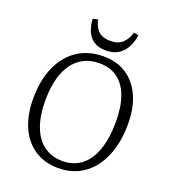

<svg xmlns="http://www.w3.org/2000/svg" viewBox="-164 -1038 1030 1169"><g transform="rotate(20 351.0 -453.0)"><path d="M62 -332Q62 -451 100.5 -538Q139 -625 210 -672.5Q281 -720 378 -720Q465 -720 527.5 -679Q590 -638 624 -562.5Q658 -487 658 -383Q658 -263 620 -173.5Q582 -84 513 -35Q444 14 348 14Q261 14 196.5 -28Q132 -70 97 -148Q62 -226 62 -332ZM135 -350Q135 -249 161.5 -178.5Q188 -108 238.5 -71.5Q289 -35 359 -35Q429 -35 479.5 -73.5Q530 -112 556.5 -186Q583 -260 584 -369Q584 -468 559 -535.5Q534 -603 486 -637.5Q438 -672 368 -672Q297 -672 244.5 -635Q192 -598 164 -526Q136 -454 135 -350ZM268 -920Q280 -870 306.5 -846Q333 -822 383 -822Q433 -822 461 -848.5Q489 -875 502 -919L532 -913Q527 -872 509.5 -837Q492 -802 459.5 -780Q427 -758 377 -758Q329 -758 298.5 -778Q268 -798 253.5 -833Q239 -868 236 -912Z"/></g></svg>

Font: Literata 24pt Light
Style: Italic
Weight: 300
Italic angle: -2°
Designer: Latin by Veronika Burian and Jose Scaglione. Greek by Irene Vlachou. Cyrillic by Vera Evstafieva
Foundry: TypeTogether
Version: Version 3.103;gftools[0.9.29]